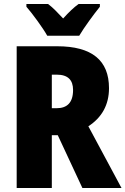

<svg xmlns="http://www.w3.org/2000/svg" viewBox="-20 -947 632 967"><path d="M218 -767H379C403 -808 453 -876 483 -913V-927H376C352 -910 327 -886 298 -854C269 -885 246 -909 222 -927H113V-913C143 -879 197 -805 218 -767ZM268 -714H64V0H241V-266H271L395 0H592L425 -311C493 -355 529 -419 529 -503C529 -643 443 -714 268 -714ZM266 -571C322 -571 348 -544 348 -494C348 -430 318 -402 265 -402H241V-571Z"/></svg>

Font: Noto Sans Gurmukhi Condensed Black
Style: Regular
Weight: 900
Width: 3
Designer: Jelle Bosma - Monotype Design Team
Foundry: Monotype Imaging Inc.
Version: Version 2.004